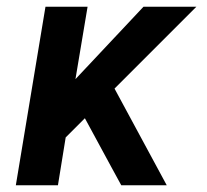

<svg xmlns="http://www.w3.org/2000/svg" viewBox="-20 -550 616 570"><path d="M27 0H152L175 -142L232 -199L310 -55L340 0H475L320 -287L563 -530H406L204 -315L240 -530H115Z"/></svg>

Font: Iosevka Sparkle
Style: Bold Italic
Weight: 700
Italic angle: -9°
Designer: Belleve Invis
Foundry: Belleve Invis
Version: Version 4.5.0; ttfautohint (v1.8.3)